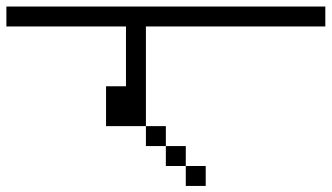

<svg xmlns="http://www.w3.org/2000/svg" viewBox="-20 -708 1040 602"><path d="M625 -125V-187.5H562.5V-125ZM1000 -625V-687.5H0V-625H375V-437.5H312.5Q312.5 -437.5 312.5 -312.5H437.5V-250H500V-187.5H562.5V-250H500V-312.5H437.5V-625Z"/></svg>

Font: UnifontExMono
Style: Regular
Weight: 500
Version: Version 15.0.06